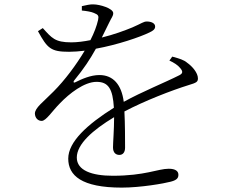

<svg xmlns="http://www.w3.org/2000/svg" viewBox="-20 -805 1040 875"><path d="M833 -519C818 -532 798 -538 765 -547L752 -529C772 -520 791 -508 801 -495C815 -479 813 -470 797 -462C732 -429 627 -387 544 -341C534 -419 496 -463 433 -463C393 -463 353 -445 323 -430C316 -426 313 -431 317 -437C363 -493 391 -536 417 -583C516 -601 618 -636 661 -657C678 -665 687 -672 687 -684C687 -700 668 -707 649 -707C634 -707 627 -699 583 -680C549 -666 498 -647 444 -634L477 -701C488 -725 496 -731 496 -745C496 -767 434 -785 406 -785C391 -786 371 -781 353 -777V-757C375 -755 397 -751 408 -746C428 -738 431 -733 427 -714C421 -687 409 -655 392 -622C362 -616 332 -612 305 -612C230 -612 216 -632 175 -677L153 -663C196 -584 212 -569 295 -569C317 -569 341 -571 366 -574C327 -509 276 -440 224 -388C177 -340 139 -314 139 -287C140 -267 153 -254 170 -254C190 -254 218 -299 253 -334C296 -379 364 -432 420 -432C474 -432 494 -400 499 -314C378 -238 291 -159 291 -82C291 -5 352 50 535 50C621 50 729 31 758 23C790 15 793 3 793 -9C793 -24 781 -36 749 -36C700 -36 641 -4 494 -4C399 -4 330 -28 330 -87C330 -148 402 -212 500 -271C500 -214 495 -155 495 -133C495 -108 509 -99 524 -99C540 -99 550 -111 550 -132C550 -164 550 -241 547 -297C640 -346 762 -393 839 -417C876 -428 882 -432 882 -448C882 -473 856 -503 833 -519Z"/></svg>

Font: Kiri Minchoo Light
Style: Regular
Weight: 300
Designer: Ryoko NISHIZUKA 西塚涼子 (kana & ideographs); Frank Grießhammer (Latin, Greek & Cyrillic);
akenotsuki.com/eyeben/fonts/ (U+
Foundry: Adobe
akenotsuki.com/eyeben/fonts/
Version: Version 4.002;hotconv 1.0.119;makeotfexe 2.5.65604